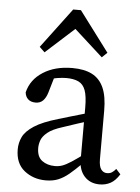

<svg xmlns="http://www.w3.org/2000/svg" viewBox="-54 -786 616 842"><g transform="rotate(5 254.5 -365.5)"><path d="M179 13Q124 13 84.5 -18.5Q45 -50 45 -112Q45 -141 57.5 -167Q70 -193 106 -216.5Q142 -240 211 -260Q237 -268 263 -275.5Q289 -283 314.5 -290.5Q340 -298 366 -305V-269Q332 -259 299 -248Q266 -237 233 -226Q188 -212 167 -194.5Q146 -177 140 -159.5Q134 -142 134 -126Q134 -87 157 -70Q180 -53 214 -53Q231 -53 246.5 -58.5Q262 -64 286 -79.5Q310 -95 350 -125L364 -75H334Q304 -45 280.5 -25.5Q257 -6 233.5 3.5Q210 13 179 13ZM416 10Q374 10 349 -17.5Q324 -45 324 -91V-96V-321Q324 -370 314.5 -396Q305 -422 284 -432Q263 -442 230 -442Q213 -442 191 -438.5Q169 -435 140 -424L182 -456L157 -371Q150 -348 137.5 -335.5Q125 -323 105 -323Q84 -323 72 -334Q60 -345 58 -364Q72 -421 124.5 -454.5Q177 -488 253 -488Q306 -488 340 -470.5Q374 -453 391 -415Q408 -377 408 -314V-101Q408 -69 418 -55.5Q428 -42 444 -42Q457 -42 466 -48Q475 -54 483 -64L503 -42Q485 -13 463.5 -1.5Q442 10 416 10ZM377 -546 209 -698H293L125 -546L102 -568L234 -744H268L400 -568Z"/></g></svg>

Font: Source Serif 4 Variable
Style: Regular
Weight: 400
Designer: Frank Grießhammer
Foundry: Adobe
Version: Version 4.005;hotconv 1.1.0;makeotfexe 2.6.0